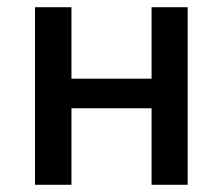

<svg xmlns="http://www.w3.org/2000/svg" viewBox="-20 -512 617 532"><path d="M77 0V-492H178V-294H400V-492H500V0H400V-212H178V0Z"/></svg>

Font: Nunito Sans 10pt SemiCondensed SemiBold
Style: Regular
Weight: 600
Width: 4
Designer: Vernon Adams
Foundry: Vernon Adams
Version: Version 3.101;gftools[0.9.27]